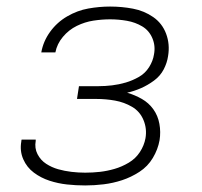

<svg xmlns="http://www.w3.org/2000/svg" viewBox="-20 -558 616 586"><path d="M240 8Q268 8 296.5 4.5Q325 1 352.5 -8Q380 -17 405.5 -33.5Q431 -50 446.5 -76Q462 -102 467 -130Q471 -155 466.5 -180Q462 -205 448 -224.5Q434 -244 413 -256Q392 -268 368 -275Q390 -280 410.5 -289Q431 -298 450 -312Q469 -326 479.5 -346Q490 -366 493 -387Q499 -423 487 -455Q475 -487 447.5 -506Q420 -525 386 -531.5Q352 -538 316 -538Q283 -538 249.5 -532Q216 -526 185 -508Q154 -490 133 -461Q112 -432 106 -398H149Q154 -424 172 -445.5Q190 -467 214.5 -479Q239 -491 265 -495Q291 -499 316 -499Q342 -499 367.5 -494.5Q393 -490 414 -477.5Q435 -465 445 -441.5Q455 -418 450 -392Q447 -372 435 -353Q423 -334 403.5 -323Q384 -312 363.5 -306Q343 -300 322 -297.5Q301 -295 281 -295H221L215 -256H274Q303 -256 331 -251Q359 -246 383 -232Q407 -218 418 -191.5Q429 -165 424 -136Q420 -114 407 -94Q394 -74 373 -61.5Q352 -49 329.5 -42.5Q307 -36 285 -33.5Q263 -31 240 -31Q219 -31 198 -33.5Q177 -36 157.5 -41.5Q138 -47 121 -58Q104 -69 94.5 -87.5Q85 -106 89 -128V-132H46Q45 -129 45 -126Q40 -97 51 -72Q62 -47 83.5 -31Q105 -15 131 -6.5Q157 2 184.5 5Q212 8 240 8Z"/></svg>

Font: Iosevka Sparkle XLtObl
Style: Regular
Weight: 200
Italic angle: -9°
Designer: Belleve Invis
Foundry: Belleve Invis
Version: Version 4.5.0; ttfautohint (v1.8.3)